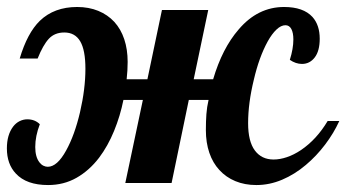

<svg xmlns="http://www.w3.org/2000/svg" viewBox="-57 -529 1001 555"><path d="M-11.2 -27.3Q-37.1 -54.7 -37.1 -100.1Q-37.1 -139.2 -19 -163.1Q-11.2 -173.3 -0.5 -178.7Q10.3 -184.1 22 -184.1Q43.9 -184.1 58.1 -169.9Q44.9 -135.7 44.9 -104Q44.9 -75.2 57.1 -59.6Q62 -53.2 68.4 -50Q74.7 -46.9 81.1 -46.9Q108.4 -46.9 134.3 -94.2Q158.7 -138.2 174.3 -204.6Q189.9 -272 189.9 -330.1Q189.9 -384.3 174.8 -409.7Q159.7 -435.1 128.9 -435.1Q101.1 -435.1 84.2 -417Q67.4 -398.9 51.8 -359.9H0Q22 -433.6 58.1 -468.8Q99.6 -508.8 166 -508.8Q199.7 -508.8 227.1 -497.6Q254.4 -486.3 273.4 -465.8Q292.5 -444.8 302.2 -415.5Q312 -386.2 312 -350.1Q312 -325.7 309.1 -299.8H369.1L411.1 -500H544.9L502.9 -299.8H559.1Q585.4 -389.2 632.8 -443.8Q688 -508.8 764.2 -508.8Q819.8 -508.8 846.2 -480Q867.2 -456.5 867.2 -417Q867.2 -381.8 852.8 -363Q838.4 -344.2 815.9 -344.2Q797.9 -344.2 780.8 -356Q791 -388.2 791 -415Q791 -434.1 785.2 -445.1Q779.3 -456.1 768.1 -456.1Q755.4 -456.1 742.2 -443.6Q729 -431.2 716.8 -409.2Q691.9 -363.8 676.8 -298.8Q660.2 -231 660.2 -172.9Q660.2 -120.1 679.7 -94Q699.2 -67.9 733.9 -67.9Q752 -67.9 772.2 -74.7Q792.5 -81.5 813 -95.2Q858.4 -126 890.1 -179.2H923.8Q907.7 -144 882.8 -111.1Q857.9 -78.1 827.1 -52.2Q794.9 -24.9 758.5 -9.5Q722.2 5.9 684.1 5.9Q650.4 5.9 623.3 -5.4Q596.2 -16.6 577.1 -37.6Q558.1 -58.1 548.1 -87.4Q538.1 -116.7 538.1 -152.8Q538.1 -178.7 539.6 -199Q541 -219.2 545.9 -240.2H488.8L439 0H305.2L356 -240.2H299.8Q290.5 -193.8 272.7 -150.4Q254.9 -106.9 229.5 -73.2Q201.2 -36.1 164.3 -15.1Q127.4 5.9 82 5.9Q19.5 5.9 -11.2 -27.3Z"/></svg>

Font: Pattaya
Style: Regular
Weight: 400
Designer: Pablo Impallari / Thai characters Designed by Thanarat Vachiruckul and Suppakit Chalermlarp
Foundry: Pablo Impallari
Version: Version 2.001